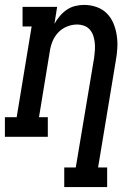

<svg xmlns="http://www.w3.org/2000/svg" viewBox="-44 -558 564 783"><path d="M218 205V125H265L340 -323Q342 -338 343 -353.5Q344 -369 342.5 -383.5Q341 -398 336.5 -412Q332 -426 322.5 -437Q313 -448 299 -453Q285 -458 270 -458Q249 -458 228.5 -449.5Q208 -441 193 -425Q178 -409 170 -389Q162 -369 159 -348L115 -80H151V0H-24V-80H24L85 -450H48V-530H189L178 -461Q187 -477 199.5 -492Q212 -507 228 -518Q244 -529 262.5 -533.5Q281 -538 299 -538Q325 -538 349.5 -529.5Q374 -521 391.5 -503.5Q409 -486 418.5 -463Q428 -440 432 -414.5Q436 -389 434.5 -362.5Q433 -336 428 -309L356 125H393V205Z"/></svg>

Font: Iosevka Slab Medium Oblique
Style: Regular
Weight: 500
Italic angle: -9°
Monospace: yes
Designer: Belleve Invis
Foundry: Belleve Invis
Version: Version 11.1.1; ttfautohint (v1.8.3)